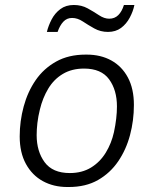

<svg xmlns="http://www.w3.org/2000/svg" viewBox="-20 -740 618 770"><path d="M250 10Q195 10 152 -13.5Q109 -37 84 -82.5Q59 -128 59 -193Q59 -254 75 -313Q91 -372 123 -418.5Q155 -465 205 -493Q255 -521 323 -521H328Q384 -521 426.5 -497.5Q469 -474 493 -429Q517 -384 517 -319Q517 -257 501.5 -198.5Q486 -140 454 -93Q422 -46 373 -18Q324 10 256 10ZM260 -46Q309 -46 345 -68Q381 -90 404 -127.5Q427 -165 437 -210Q443 -238 446 -264Q449 -290 449 -313Q449 -379 417.5 -422Q386 -465 317 -465Q268 -465 232 -443.5Q196 -422 173.5 -384.5Q151 -347 140 -301Q133 -273 130 -247Q127 -221 127 -198Q127 -133 159 -89.5Q191 -46 260 -46ZM168 -612Q174 -637 187 -662Q200 -687 222 -703.5Q244 -720 276 -720Q307 -720 331.5 -706.5Q356 -693 377 -679Q398 -665 418 -665Q440 -665 454.5 -679.5Q469 -694 477 -720H519Q514 -695 500.5 -669.5Q487 -644 465.5 -628Q444 -612 413 -612Q383 -612 358 -626Q333 -640 312 -654Q291 -668 269 -668Q248 -668 234 -653Q220 -638 211 -612Z"/></svg>

Font: Chivo ExtraLight
Style: Italic
Weight: 250
Italic angle: -8.05°
Designer: Hector Gatti
Foundry: Omnibus-Type
Version: Version 2.002